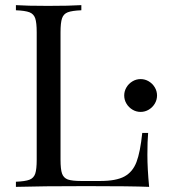

<svg xmlns="http://www.w3.org/2000/svg" viewBox="-20 -728 659 748"><path d="M215.8 -602.1V-106Q215.8 -68.4 221.7 -51.8Q227.5 -35.2 244.1 -28.8Q260.7 -22.9 296.9 -22.9H370.1Q432.6 -22.9 464.8 -40.5Q497.1 -58.1 511.7 -96.7Q526.4 -135.3 534.2 -210H557.1Q554.2 -178.7 554.2 -125Q554.2 -71.3 561 0Q493.2 -2.9 316.4 -2.9Q139.6 -2.9 42 0V-20Q78.1 -21.5 94.7 -27.8Q111.3 -34.2 117.2 -51.3Q123 -68.4 123 -106V-602.1Q123 -639.6 117.2 -656.7Q111.3 -673.8 94.7 -680.2Q78.1 -686.5 42 -688V-708Q83 -705.1 167 -705.1Q251 -705.1 296.9 -708V-688Q260.7 -686.5 244.1 -680.2Q227.5 -673.8 221.7 -656.7Q215.8 -639.6 215.8 -602.1ZM583 -387.7Q591.8 -373 591.8 -356Q591.8 -338.9 583 -324.2Q574.2 -309.6 559.6 -300.8Q544.9 -292 527.8 -292Q510.7 -292 496.1 -300.8Q481.4 -309.6 472.7 -324.2Q463.9 -338.9 463.9 -356Q463.9 -373 472.7 -387.7Q481.4 -402.3 496.1 -411.1Q510.7 -419.9 527.8 -419.9Q544.9 -419.9 559.6 -411.1Q574.2 -402.3 583 -387.7Z"/></svg>

Font: PlayfairDisplay-Regular
Style: Regular
Weight: 400
Designer: Claus Eggers Sørensen
Foundry: Claus Eggers Sørensen
Version: Version 1.002;PS 001.002;hotconv 1.0.70;makeotf.lib2.5.58329